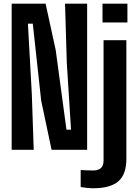

<svg xmlns="http://www.w3.org/2000/svg" viewBox="-20 -820 757 1051"><path d="M43.9 0V-800H229.6L285 -545.5L343.8 -110.3H368.8L345.7 -475.1L336 -800H457V0H262.3L205.4 -269.5L159.5 -690.4H132.8L154.2 -304.7L164.6 0ZM541.1 -696.9V-800H677.5V-696.9ZM490.7 210.5Q474.9 210.5 456.4 208.6Q437.9 206.7 421.6 203.9V110.8Q434.6 111.6 455.3 112.4Q475.9 113.1 490.3 113.1Q517.9 113.1 532.4 99.8Q546.9 86.5 546.9 59.3V-600H671.7V49.6Q671.7 135.4 627.3 173Q582.9 210.5 490.7 210.5Z"/></svg>

Font: Big Shoulders Thin
Style: Regular
Weight: 100
Designer: Patric King
Foundry: XO Type Co
Version: Version 2.002